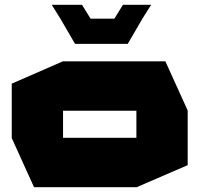

<svg xmlns="http://www.w3.org/2000/svg" viewBox="-20 -781 832 801"><path d="M243 -319V-525H670L763 -320V-319ZM122 0 29 -205V-206H549V0ZM29 -206V-432L242 -525H243V-206ZM549 0V-319H763V-92L550 0ZM457 -703 493 -761H610V-760L574 -703ZM232 -703 197 -759V-761H322L358 -703ZM293 -598 232 -703H574L513 -598Z"/></svg>

Font: Foldit ExtraBold
Style: Regular
Weight: 800
Version: Version 1.003